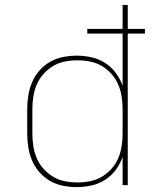

<svg xmlns="http://www.w3.org/2000/svg" viewBox="-20 -755 640 783"><path d="M293 8Q265 8 237 2.5Q209 -3 184.5 -17Q160 -31 141 -52.5Q122 -74 111 -100Q100 -126 95.5 -154Q91 -182 91 -210V-310Q91 -338 95.5 -366Q100 -394 111 -420Q122 -446 141 -467.5Q160 -489 184.5 -503Q209 -517 237 -522.5Q265 -528 293 -528Q323 -528 352.5 -521.5Q382 -515 407.5 -499Q433 -483 451.5 -458.5Q470 -434 480 -405V-618H336V-637H480V-735H501V-637H571V-618H501V0H480V-115Q470 -86 451.5 -61.5Q433 -37 407.5 -21Q382 -5 352.5 1.5Q323 8 293 8ZM296 -11Q322 -11 347.5 -16Q373 -21 395 -34Q417 -47 434.5 -66.5Q452 -86 462 -109.5Q472 -133 476 -158.5Q480 -184 480 -210V-310Q480 -336 476 -361.5Q472 -387 462 -410.5Q452 -434 434.5 -453.5Q417 -473 395 -486Q373 -499 347.5 -504Q322 -509 296 -509Q270 -509 244.5 -504Q219 -499 197 -486Q175 -473 157.5 -453.5Q140 -434 130 -410.5Q120 -387 116 -361.5Q112 -336 112 -310V-210Q112 -184 116 -158.5Q120 -133 130 -109.5Q140 -86 157.5 -66.5Q175 -47 197 -34Q219 -21 244.5 -16Q270 -11 296 -11Z"/></svg>

Font: Iosevka Thin Extended
Style: Regular
Weight: 100
Width: 7
Monospace: yes
Designer: Belleve Invis
Foundry: Belleve Invis
Version: Version 32.5.0; ttfautohint (v1.8.4)